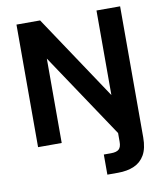

<svg xmlns="http://www.w3.org/2000/svg" viewBox="-97 -780 929 1080"><g transform="rotate(-10 367.0 -240.0)"><path d="M71 0V-700H206L528 -217V-700H663V49Q663 111 641.5 148.5Q620 186 581 203Q542 220 489 220H428V105H469Q501 105 514.5 92.5Q528 80 528 50V0L206 -482V0Z"/></g></svg>

Font: DM Sans 12pt
Style: Bold
Weight: 700
Version: Version 4.004;gftools[0.9.30]